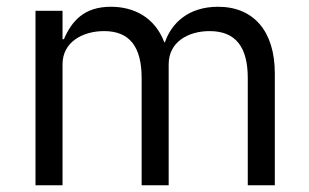

<svg xmlns="http://www.w3.org/2000/svg" viewBox="-20 -548 913 568"><path d="M85 0H165V-358C165 -424 225 -456 288 -456C364 -456 399 -409 399 -317V0H479V-358C479 -424 537 -456 600 -456C678 -456 713 -408 713 -317V0H793V-331C793 -456 730 -528 625 -528C537 -528 487 -479 468 -423H466C438 -497 376 -528 308 -528C228 -528 192 -485 169 -432H165V-516H85Z"/></svg>

Font: Braiins Sans
Style: Regular
Weight: 400
Designer: Mike Abbink, Paul van der Laan, Pieter van Rosmalen, Jiri Chlebus, Lubos Buracinsky
Foundry: Bold Monday, Sudetype
Version: Version 1.000;hotconv 1.0.109;makeotfexe 2.5.65596